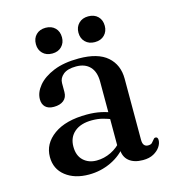

<svg xmlns="http://www.w3.org/2000/svg" viewBox="-100 -726 742 821"><g transform="rotate(-15 271.0 -316.0)"><path d="M348.5 -61.5V-71.5L342 -74.5V-360Q342 -403.5 320.2 -426.5Q298.5 -449.5 259 -449.5Q221 -449.5 202 -433.8Q183 -418 183 -396V-357Q183 -332.5 167 -319.8Q151 -307 123.5 -307Q99 -307 86.2 -319.5Q73.5 -332 73.5 -353.5Q73.5 -384 97.5 -413Q121.5 -442 167.2 -460.8Q213 -479.5 278.5 -479.5Q363.5 -479.5 405 -443Q446.5 -406.5 446.5 -345V-74.5Q446.5 -58 452.8 -50.8Q459 -43.5 470 -43.5Q482 -43.5 487.5 -49Q493 -54.5 497 -60Q499.5 -63.5 502 -65.8Q504.5 -68 508.5 -68Q514 -68 516.5 -64.2Q519 -60.5 519 -54Q519 -39.5 509 -24.5Q499 -9.5 480 1Q461 11.5 433 11.5Q393.5 11.5 371 -7.2Q348.5 -26 348.5 -61.5ZM51 -104Q51 -163 103.8 -201Q156.5 -239 250.5 -239Q284.5 -239 313 -232.8Q341.5 -226.5 363 -216.5L355 -189.5Q334.5 -198 312.8 -203.8Q291 -209.5 265 -209.5Q215.5 -209.5 187.5 -185.8Q159.5 -162 159.5 -121Q159.5 -81 182.5 -59.5Q205.5 -38 241 -38Q274 -38 305 -53Q336 -68 358 -96L368.5 -73Q339 -32.5 292.5 -10.5Q246 11.5 194 11.5Q130.5 11.5 90.8 -19.8Q51 -51 51 -104ZM176 -529Q149.5 -529 133.8 -544.8Q118 -560.5 118 -585.5Q118 -611.5 133.8 -627.2Q149.5 -643 176 -643Q202 -643 217.8 -627.2Q233.5 -611.5 233.5 -585.5Q233.5 -561 217.8 -545Q202 -529 176 -529ZM364.5 -529Q338.5 -529 322.5 -544.8Q306.5 -560.5 306.5 -586Q306.5 -611 322.5 -627Q338.5 -643 364.5 -643Q391.5 -643 407.2 -627.2Q423 -611.5 423 -585.5Q423 -561 407.2 -545Q391.5 -529 364.5 -529Z"/></g></svg>

Font: Fraunces Wonky
Style: Regular
Weight: 400
Version: Version 1.000;[b76b70a41]